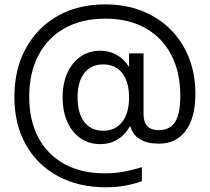

<svg xmlns="http://www.w3.org/2000/svg" viewBox="-20 -710 932 854"><path d="M618.5 -472.5V-202Q618.5 -131 686.5 -131Q735 -131 758.5 -167Q782 -203 782 -283Q782 -388.5 741.8 -465.8Q701.5 -543 626.8 -585Q552 -627 448.5 -627Q344 -627 268.2 -584.8Q192.5 -542.5 151.2 -464.5Q110 -386.5 110 -280Q110 -173.5 151 -97.2Q192 -21 267.5 20Q343 61 446 61Q488 61 528 54Q568 47 611 33.5V96Q574.5 109 534.5 116Q494.5 123 451.5 123Q329 123 237.2 73.2Q145.5 23.5 94.8 -66.8Q44 -157 44 -279Q44 -401.5 94.5 -494.2Q145 -587 236 -638.8Q327 -690.5 448.5 -690.5Q539 -690.5 612.8 -661Q686.5 -631.5 739.2 -578.2Q792 -525 820.5 -452.8Q849 -380.5 849 -294.5Q849 -185 805.8 -128Q762.5 -71 687.5 -71Q581.5 -71 559 -150Q538 -111.5 503.8 -90.2Q469.5 -69 425.5 -69Q376 -69 338.2 -95Q300.5 -121 279.5 -167.8Q258.5 -214.5 258.5 -276.5Q258.5 -339 279.5 -385.5Q300.5 -432 338.2 -458.2Q376 -484.5 425.5 -484.5Q467 -484.5 499.8 -465.5Q532.5 -446.5 554 -412V-472.5ZM325 -276.5Q325 -207 354.8 -167.8Q384.5 -128.5 439 -128.5Q493 -128.5 523.5 -167.5Q554 -206.5 554 -276.5Q554 -346 523.8 -384.8Q493.5 -423.5 439 -423.5Q384.5 -423.5 354.8 -384.8Q325 -346 325 -276.5Z"/></svg>

Font: Overused Grotesk Book
Style: Regular
Weight: 375
Version: Version 0.004